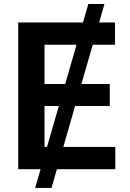

<svg xmlns="http://www.w3.org/2000/svg" viewBox="-20 -839 644 952"><path d="M154.3 92.8 418 -819.3H498L235.4 92.8ZM70.3 0V-727.5H550.3V-617.2H200.7V-422.4H524.4V-313.5H200.7V-110.4H551.8V0Z"/></svg>

Font: Inter 18pt SemiBold
Style: Regular
Weight: 600
Designer: Rasmus Andersson
Foundry: rsms
Version: Version 4.001;git-66647c0bb